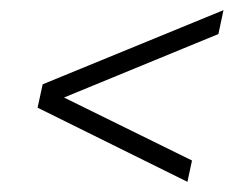

<svg xmlns="http://www.w3.org/2000/svg" viewBox="-20 -442 479 378"><path d="M349 -84 54 -230 64 -276 420 -422 410 -375 106 -250 358 -126Z"/></svg>

Font: Saira UltraCondensed ExtraLight
Style: Italic
Weight: 250
Width: 1
Italic angle: -12°
Designer: Hector Gatti with collaboration of the Omnibus-Type team
Foundry: Omnibus-Type
Version: Version 1.101